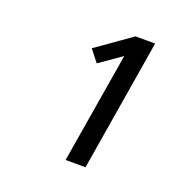

<svg xmlns="http://www.w3.org/2000/svg" viewBox="-99 -934 697 706"><g transform="rotate(20 250.0 -580.5)"><path d="M229 -323 301 -756 215 -696 179 -742 315 -838H392L307 -323Z"/></g></svg>

Font: Iosevka Curly Oblique
Style: Regular
Weight: 400
Italic angle: -9°
Monospace: yes
Designer: Belleve Invis
Foundry: Belleve Invis
Version: Version 11.1.0; ttfautohint (v1.8.3)